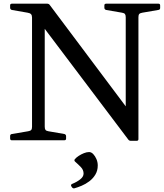

<svg xmlns="http://www.w3.org/2000/svg" viewBox="-20 -762 890 1043"><path d="M384 261Q376 263 370 254L367 249Q363 241 372 237Q397 227 415.5 212.5Q434 198 434 181Q434 161 419.5 146Q405 131 388 116Q381 110 387 102Q395 93 408 84.5Q421 76 436 70Q451 64 464 64Q476 64 486.5 75Q497 86 504 102.5Q511 119 511 137Q511 165 498 186.5Q485 208 465 223Q445 238 423.5 247Q402 256 384 261ZM753 -693Q741 -691 736.5 -686Q732 -681 732 -669V-6Q732 3 722 3H691Q681 3 676 -5L166 -681L223 -717V-74Q223 -62 227 -56.5Q231 -51 243 -49L330 -34Q339 -31 339 -22V-9Q339 0 329 0H44Q35 0 35 -10V-23Q35 -33 45 -34L133 -49Q145 -51 149.5 -56Q154 -61 154 -73V-667Q154 -679 148.5 -685Q143 -691 130 -693L44 -708Q35 -711 35 -720V-733Q35 -742 45 -742H236Q246 -742 251 -734L712 -119L663 -49V-668Q663 -680 659 -685.5Q655 -691 643 -693L556 -708Q547 -711 547 -720V-733Q547 -742 557 -742H841Q850 -742 850 -732V-719Q850 -709 840 -708Z"/></svg>

Font: Hahmlet
Style: Regular
Weight: 400
Designer: Minjoo Ham & Mark Frömberg
Foundry: hypertype
Version: Version 1.001; ttfautohint (v1.8.3)